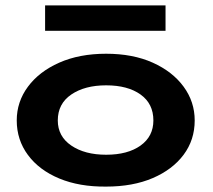

<svg xmlns="http://www.w3.org/2000/svg" viewBox="-20 -681 790 711"><path d="M373 10Q274 11 199.5 -20Q125 -51 83.5 -107Q42 -163 42 -235Q42 -304 83.5 -360Q125 -416 199.5 -449Q274 -482 373 -482Q472 -482 545.5 -449Q619 -416 660 -360Q701 -304 701 -235Q701 -163 660 -108Q619 -53 545.5 -21.5Q472 10 373 10ZM373 -108Q453 -108 500.5 -142Q548 -176 548 -235Q548 -297 500.5 -331Q453 -365 373 -365Q294 -365 244 -331Q194 -297 194 -235Q194 -176 244 -142Q294 -108 373 -108ZM147 -567V-661H593V-567Z"/></svg>

Font: Inconsolata ExtraExpanded Black
Style: Regular
Weight: 900
Width: 8
Monospace: yes
Designer: Raph Levien, Cyreal, Brenton Simpson
Foundry: Raph Levien, Cyreal, Google
Version: Version 3.001; ttfautohint (v1.8.2.53-6de2)